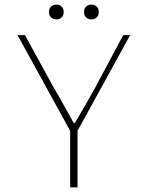

<svg xmlns="http://www.w3.org/2000/svg" viewBox="-20 -812 640 832"><path d="M284 0V-245L56 -660H88L212 -434Q235 -396 256 -357Q277 -318 300 -278H304Q328 -318 350 -357Q372 -396 394 -435L514 -660H544L316 -245V0ZM224 -728Q211 -728 201.5 -736.5Q192 -745 192 -760Q192 -775 201.5 -783.5Q211 -792 224 -792Q238 -792 247 -783.5Q256 -775 256 -760Q256 -745 247 -736.5Q238 -728 224 -728ZM376 -728Q363 -728 353.5 -736.5Q344 -745 344 -760Q344 -775 353.5 -783.5Q363 -792 376 -792Q390 -792 399 -783.5Q408 -775 408 -760Q408 -745 399 -736.5Q390 -728 376 -728Z"/></svg>

Font: Source Code Pro ExtraLight ExtraLight
Style: Regular
Weight: 250
Monospace: yes
Version: Version 1.018;hotconv 1.0.116;makeotfexe 2.5.65601